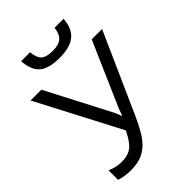

<svg xmlns="http://www.w3.org/2000/svg" viewBox="-266 -1032 1154 1154"><g transform="rotate(-45 310.5 -455.5)"><path d="M318.4 -771Q228 -771 186.5 -805.9Q145 -840.8 140.1 -920.9H216.3Q220.7 -870.1 242.9 -850.1Q265.1 -830.1 320.3 -830.1Q370.6 -830.1 394.8 -851.6Q418.9 -873 424.3 -920.9H501Q495.1 -843.8 451.7 -807.4Q408.2 -771 318.4 -771ZM143.1 9.8Q88.9 9.8 47.9 -4.9V-85.9Q93.3 -64.9 140.1 -64.9Q193.8 -64.9 226.3 -89.6Q258.8 -114.3 291 -182.1L13.2 -713.9H105L315.9 -308.1Q328.1 -284.2 335 -261.2H338.9Q352.5 -302.2 357.9 -313L533.2 -713.9H621.1L393.1 -203.1Q352.1 -111.8 319.1 -70.3Q286.1 -28.8 244.9 -9.5Q203.6 9.8 143.1 9.8Z"/></g></svg>

Font: Zoram GWebM
Style: Regular
Weight: 400
Foundry: Ascender Corporation
Version: Version 1.000